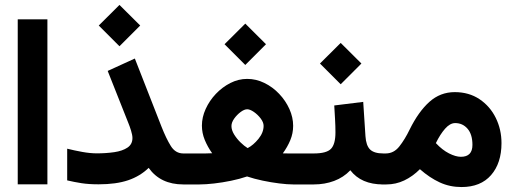

<svg xmlns="http://www.w3.org/2000/svg" viewBox="-20 -756 2104 787"><path d="M52.7 -676.8H174.3V-0.5H52.7Z M384.8 -651.4 469.7 -735.8 554.7 -651.4 469.7 -566.4ZM255.4 -146.5Q284.7 -139.2 317.1 -133.3Q349.6 -127.4 377 -127.4Q415 -127.4 448.5 -132.3Q481.9 -137.2 502.4 -150.9Q522.9 -164.6 522.9 -190.4Q522.9 -202.1 517.1 -220.9Q511.2 -239.7 506.8 -250L421.4 -465.3L532.7 -516.1L641.6 -237.8Q661.1 -188 680.2 -157.5Q699.2 -127 731.4 -127H752V0H731.4Q637.7 0 589.4 -67.9Q554.2 -33.7 505.1 -17.1Q456.1 -0.5 384.3 -0.5Q344.2 -0.5 314.2 -5.1Q284.2 -9.8 255.4 -16.6Z M900.4 -574.7 985.4 -659.2 1070.3 -574.7 985.4 -489.7ZM1139.2 -127.4Q1151.9 -127 1161.9 -127Q1171.9 -127 1180.2 -127H1226.6V0H1181.6Q1157.7 0 1124.5 -4.2Q1091.3 -8.3 1056.6 -15.6Q1022 -22.9 992.7 -32.7Q962.9 -22.5 927.2 -15.1Q891.6 -7.8 857.4 -3.9Q823.2 0 797.9 0H732.4V-127H798.3Q810.5 -127 822.3 -127Q834 -127 849.6 -127.9Q831.1 -153.8 819.3 -182.4Q807.6 -210.9 807.6 -241.2Q807.6 -275.4 823 -309.3Q838.4 -343.3 864.7 -371.1Q891.1 -398.9 924.3 -415.8Q957.5 -432.6 993.2 -432.6Q1029.8 -432.6 1063.7 -416Q1097.7 -399.4 1124.3 -371.3Q1150.9 -343.3 1166.3 -309.1Q1181.6 -274.9 1181.6 -240.2Q1181.6 -209.5 1169.9 -181.4Q1158.2 -153.3 1139.2 -127.4ZM993.2 -308.1Q981.4 -308.1 966.3 -296.9Q951.2 -285.6 939.9 -269.8Q928.7 -253.9 928.7 -239.3Q928.7 -222.7 939.7 -204.8Q950.7 -187 966.1 -172.1Q981.4 -157.2 995.1 -148.9Q1018.6 -161.1 1039.6 -187Q1060.5 -212.9 1060.5 -240.2Q1060.5 -254.4 1048.6 -270.3Q1036.6 -286.1 1020.8 -297.1Q1004.9 -308.1 993.2 -308.1Z M1562 0H1550.3Q1460.4 0 1416 -58.1Q1388.2 -28.8 1349.6 -14.4Q1311 0 1266.1 0H1207V-127H1266.1Q1318.4 -127 1336.7 -146Q1355 -165 1355 -213.4Q1355 -239.7 1353.3 -268.6Q1351.6 -297.4 1350.1 -323.7L1468.8 -338.4L1478 -197.8Q1480.5 -159.2 1497.1 -143.1Q1513.7 -127 1551.3 -127H1562ZM1291.5 -495.6 1376.5 -580.1 1461.4 -495.6 1376.5 -410.6Z M1701.2 -62.5Q1671.4 -32.7 1637 -16.4Q1602.5 0 1563.5 0H1543V-127H1561Q1594.2 -127 1616.9 -155.8Q1639.6 -184.6 1659.2 -225.1Q1695.3 -298.3 1740 -338.4Q1784.7 -378.4 1843.8 -378.4Q1902.3 -378.4 1945.6 -349.4Q1988.8 -320.3 2012.2 -272.7Q2035.6 -225.1 2035.6 -169.4Q2035.6 -87.4 1992.9 -38.3Q1950.2 10.7 1871.6 10.7Q1823.7 10.7 1782.5 -8.3Q1741.2 -27.3 1701.2 -62.5ZM1766.6 -169.4Q1793 -141.1 1820.6 -127.2Q1848.1 -113.3 1869.1 -113.3Q1916.5 -113.3 1916.5 -162.1Q1916.5 -205.1 1896.5 -228.3Q1876.5 -251.5 1845.7 -251.5Q1824.7 -251.5 1804.4 -228.5Q1784.2 -205.6 1766.6 -169.4Z"/></svg>

Font: Vazir FD-UI
Style: Bold-FD-UI
Weight: 700
Designer: Saber Rastikerdar
Foundry: Saber Rastikerdar
Version: Version 30.0.0